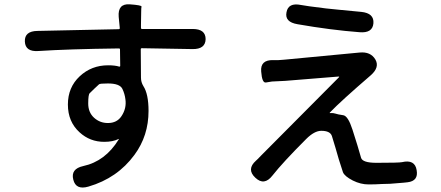

<svg xmlns="http://www.w3.org/2000/svg" viewBox="-20 -809 2040 888"><path d="M389 54Q331 71 319 22Q306 -28 365 -41Q467 -63 529 -164Q532 -168 528 -166Q502 -153 462 -153Q396 -153 348 -197Q294 -246 294 -325.5Q294 -405 348.5 -456Q403 -507 480 -507Q512 -507 531 -501Q536 -500 536 -505L535 -580Q535 -585 530 -585Q294 -582 157 -573Q97 -569 95 -617Q93 -665 153 -666L529 -674Q534 -674 534 -679L529 -731Q524 -793 580 -789Q636 -785 634.5 -778.5Q633 -772 633 -755Q633 -725 632 -695V-680Q632 -675 637 -675H871Q931 -675 931 -628Q930 -581 870 -582L636 -586Q631 -586 631 -581L632 -450Q632 -429 643 -411Q667 -374 667 -296Q667 -181 602 -93Q523 15 389 54ZM479 -240Q521 -240 542 -272Q566 -308 560 -350Q557 -375 546 -398Q534 -423 479 -423Q442 -423 438 -419Q416 -399 395 -378Q388 -372 388 -330.5Q388 -289 415 -264.5Q442 -240 479 -240Z M1240 3Q1202 52 1161 13Q1119 -26 1164 -66Q1168 -69 1188 -90L1547 -451Q1551 -455 1546 -455L1299 -435Q1269 -433 1238 -432Q1228 -431 1210 -427.5Q1192 -424 1188 -478Q1183 -533 1245 -531Q1267 -530 1295 -533L1643 -566Q1694 -571 1716 -534Q1737 -498 1695 -461Q1558 -343 1506 -289Q1503 -285 1508 -286Q1522 -287 1531.5 -283.5Q1541 -280 1568 -276Q1590 -272 1610 -210L1633 -137Q1642 -108 1650 -79Q1657 -56 1721 -56Q1826 -56 1839 -59Q1899 -73 1907 -22Q1916 28 1865 34L1846 36Q1815 39 1784 41L1747 42Q1716 44 1685 44Q1648 44 1612 26Q1573 6 1566 -13Q1556 -42 1547 -72L1532 -124Q1524 -152 1515 -180Q1507 -204 1466 -204Q1434 -204 1396 -166Q1288 -58 1240 3ZM1707 -701Q1703 -655 1643 -660Q1511 -670 1356 -697Q1296 -707 1305 -752Q1313 -798 1372 -786Q1390 -782 1488 -770Q1517 -767 1547 -764L1651 -754Q1711 -748 1707 -701Z"/></svg>

Font: Resource Han Rounded JP Medium
Style: Regular
Weight: 500
Designer: Cyano Hao (round all glyphs); Ryoko NISHIZUKA 西塚涼子 (kana, bopomofo & ideographs); Paul D. Hunt (Latin, Greek & Cyrillic)
Foundry: Cyano Hao
Version: 0.990